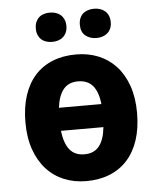

<svg xmlns="http://www.w3.org/2000/svg" viewBox="-54 -798 706 855"><g transform="rotate(-5 299.5 -371.0)"><path d="M548.8 -273.9Q548.8 -205.6 531.5 -152.8Q514.2 -100.1 481.7 -64Q449.2 -27.8 402.6 -9Q356 9.8 297.9 9.8Q243.7 9.8 198.2 -9Q152.8 -27.8 119.9 -64Q86.9 -100.1 68.4 -152.8Q49.8 -205.6 49.8 -273.9Q49.8 -341.8 67.1 -394.5Q84.5 -447.3 116.9 -483.2Q149.4 -519 195.8 -537.6Q242.2 -556.2 300.8 -556.2Q355 -556.2 400.4 -537.6Q445.8 -519 478.8 -483.2Q511.7 -447.3 530.3 -394.5Q548.8 -341.8 548.8 -273.9ZM299.8 -109.9Q342.3 -109.9 365.2 -138.2Q388.2 -166.5 394 -223.1H204.1Q210.9 -166.5 233.9 -138.2Q256.8 -109.9 299.8 -109.9ZM298.8 -436Q256.8 -436 233.9 -408.4Q210.9 -380.9 204.1 -326.2H394Q388.2 -380.9 365 -408.4Q341.8 -436 298.8 -436ZM132.3 -686Q132.3 -703.1 137.7 -715.6Q143.1 -728 152.1 -736.1Q161.1 -744.1 173.6 -748Q186 -752 200.2 -752Q214.4 -752 226.8 -748Q239.3 -744.1 248.5 -736.1Q257.8 -728 263.4 -715.6Q269 -703.1 269 -686Q269 -669.4 263.4 -657.2Q257.8 -645 248.5 -637Q239.3 -628.9 226.8 -625Q214.4 -621.1 200.2 -621.1Q186 -621.1 173.6 -625Q161.1 -628.9 152.1 -637Q143.1 -645 137.7 -657.2Q132.3 -669.4 132.3 -686ZM329.1 -686Q329.1 -703.1 334.5 -715.6Q339.8 -728 349.1 -736.1Q358.4 -744.1 371.1 -748Q383.8 -752 398.4 -752Q412.1 -752 424.6 -748Q437 -744.1 446.5 -736.1Q456.1 -728 461.7 -715.6Q467.3 -703.1 467.3 -686Q467.3 -669.4 461.7 -657.2Q456.1 -645 446.5 -637Q437 -628.9 424.6 -625Q412.1 -621.1 398.4 -621.1Q369.1 -621.1 349.1 -637.2Q329.1 -653.3 329.1 -686Z"/></g></svg>

Font: Droid Sans
Style: Bold
Weight: 700
Foundry: Ascender Corporation
Version: Version 1.00 build 112